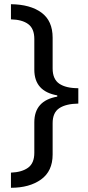

<svg xmlns="http://www.w3.org/2000/svg" viewBox="-20 -734 420 912"><path d="M32 86Q84 84 113.5 62.5Q143 41 143 -8V-153Q143 -256 252 -275V-281Q143 -300 143 -403V-549Q143 -598 114 -619.5Q85 -641 32 -642V-714Q124 -713 177 -674Q230 -635 230 -555V-409Q230 -358 261.5 -336.5Q293 -315 352 -315V-242Q293 -241 261.5 -220Q230 -199 230 -149V0Q230 79 175 118.5Q120 158 32 158Z"/></svg>

Font: Noto Serif Ottoman Siyaq
Style: Regular
Weight: 400
Designer: Sérgio Martins
Version: Version 1.005; ttfautohint (v1.8.4.7-5d5b)